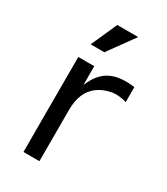

<svg xmlns="http://www.w3.org/2000/svg" viewBox="-179 -795 760 875"><g transform="rotate(30 201.0 -357.5)"><path d="M92 0V-500H176V-401Q184 -421 196 -440.5Q208 -460 226.5 -476.5Q245 -493 272.5 -502.5Q300 -512 339 -512Q347 -512 361 -511Q375 -510 382 -508V-430Q367 -435 344 -437.5Q321 -440 302 -436Q262 -428 233.5 -407Q205 -386 190.5 -352Q176 -318 176 -270V0ZM184 -578H112L173 -715H283Z"/></g></svg>

Font: Inclusive Sans
Style: Regular
Weight: 400
Designer: Olivia King
Foundry: Olivia King
Version: Version 2.004